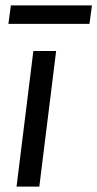

<svg xmlns="http://www.w3.org/2000/svg" viewBox="-20 -688 359 708"><path d="M41 0 103 -500H187L125 0ZM11 -600 20 -668H319L310 -600Z"/></svg>

Font: Inclusive Sans
Style: Italic
Weight: 400
Italic angle: -7°
Designer: Olivia King
Foundry: Olivia King
Version: Version 2.004